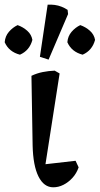

<svg xmlns="http://www.w3.org/2000/svg" viewBox="-72 -784 425 818"><path d="M155 14Q115 14 92 -32Q69 -78 67 -164L62 -461Q85 -472 110 -477Q135 -482 161 -483L182 -471L117 -54L92 -81L250 -99L263 -71Q254 -45 236.5 -26Q219 -7 198 3.5Q177 14 155 14ZM135 -530 98 -542 131 -764Q146 -765 161 -763Q176 -761 190 -755.5Q204 -750 216 -742L218 -724ZM13 -551Q-34 -563 -52 -604Q-50 -630 -34 -648.5Q-18 -667 3 -677Q26 -669 44 -653Q62 -637 66 -614Q54 -569 13 -551ZM280 -551Q233 -563 215 -604Q217 -630 233 -648.5Q249 -667 270 -677Q293 -669 311 -653Q329 -637 333 -614Q321 -569 280 -551Z"/></svg>

Font: Eczar
Style: Regular
Weight: 400
Designer: Vaibhav Singh
Foundry: Rosetta Type Foundry
Version: Version 2.000